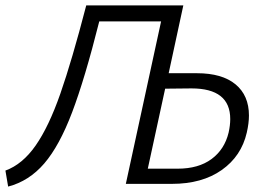

<svg xmlns="http://www.w3.org/2000/svg" viewBox="-23 -678 991 708"><path d="M571 -599H343Q290 -388 243 -264Q196 -140 140 -75Q84 -10 7 10L-3 -49Q60 -72 108.5 -141.5Q157 -211 199.5 -332.5Q242 -454 295 -658H653L599 -408H703Q796 -408 845.5 -367Q895 -326 895 -252Q895 -224 887 -189Q867 -102 794.5 -51Q722 0 611 0H441ZM632 -56Q709 -56 757 -91.5Q805 -127 820 -189Q826 -216 826 -239Q826 -352 683 -352L586 -351L522 -56Z"/></svg>

Font: LXGW Bright GB
Style: Italic
Weight: 400
Italic angle: -12°
Designer: Christian Thalmann (Catharsis Fonts)
Foundry: LXGW / Christian Thalmann (Catharsis Fonts) / Fontworks Inc.
Version: Version 5.510